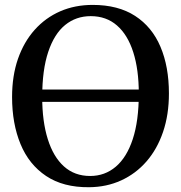

<svg xmlns="http://www.w3.org/2000/svg" viewBox="-20 -772 757 803"><path d="M352.5 11Q244.5 12 172.8 -36Q101 -84 65.8 -169.5Q30.5 -255 30.5 -366Q30.5 -455 55.2 -526Q80 -597 125.2 -647.5Q170.5 -698 232 -724.8Q293.5 -751.5 367.5 -751.5Q474 -751.5 545 -705.5Q616 -659.5 651.2 -576.2Q686.5 -493 686.5 -381Q686.5 -292.5 662 -220.5Q637.5 -148.5 592.8 -97Q548 -45.5 486.8 -17.5Q425.5 10.5 352.5 11ZM357 -36Q418.5 -36 464.2 -74.8Q510 -113.5 535.2 -190Q560.5 -266.5 560.5 -380.5Q560.5 -481.5 537.2 -554Q514 -626.5 469.2 -665.5Q424.5 -704.5 359.5 -704.5Q298 -704.5 252.5 -667.5Q207 -630.5 181.8 -555.2Q156.5 -480 156.5 -366Q156.5 -264.5 179.8 -190.2Q203 -116 247.5 -76Q292 -36 357 -36ZM645 -397.5V-346H74V-397.5Z"/></svg>

Font: Merriweather 48pt Medium
Style: Regular
Weight: 500
Version: Version 2.100